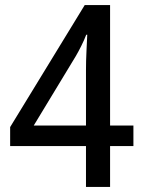

<svg xmlns="http://www.w3.org/2000/svg" viewBox="-20 -737 564 757"><path d="M506 -161H414V0H319V-161H20V-236L314 -717H414V-242H506ZM319 -242V-460Q319 -497 321 -537Q323 -577 324 -600H320Q312 -579 300.5 -556Q289 -533 279 -516L113 -242Z"/></svg>

Font: Noto Sans Sinhala SemiCondensed Medium
Style: Regular
Weight: 500
Width: 4
Designer: Jelle Bosma - Monotype Design Team
Foundry: Monotype Imaging Inc.
Version: Version 2.006; ttfautohint (v1.8.4.7-5d5b)